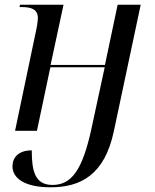

<svg xmlns="http://www.w3.org/2000/svg" viewBox="-20 -556 659 816"><path d="M195 240C324 240 425 186 464 1L578 -536H480L426 -280H195L250 -536H65L63 -526H71C109 -526 141 -519 141 -479C141 -473 139 -453 135 -434L44 0H137L194 -270H425L369 -11C330 171 282 230 203 230C129 230 115 172 115 83C59 83 33 113 33 151C33 198 79 240 195 240Z"/></svg>

Font: Noto Serif Display
Style: Italic
Weight: 400
Italic angle: -12°
Designer: Monotype Design Team
Foundry: Monotype Imaging Inc.
Version: Version 2.009